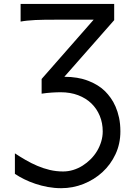

<svg xmlns="http://www.w3.org/2000/svg" viewBox="-20 -733 681 982"><path d="M459 -632.3H278.3Q242.2 -632.3 213.1 -632.1Q184.1 -631.8 160.6 -630.6Q137.2 -629.4 118.7 -627.4Q100.1 -625.5 85.4 -622.6V-712.9H564V-629.9L309.1 -340.3Q378.4 -340.3 431.6 -319.6Q484.9 -298.8 517.6 -266.1Q532.2 -251.5 546.1 -232.2Q560.1 -212.9 571 -187.7Q582 -162.6 588.9 -131.1Q595.7 -99.6 595.7 -61Q595.7 2.4 570.8 55.7Q545.9 108.9 503.9 147.5Q461.9 186 407.2 207.8Q352.5 229.5 293 229.5Q258.3 229.5 224.9 223.4Q191.4 217.3 160.9 207Q130.4 196.8 103.8 183.6Q77.1 170.4 56.2 156.2V51.3Q82.5 68.8 111.3 85.4Q140.1 102.1 170.9 115.2Q201.7 128.4 234.6 136.2Q267.6 144 302.7 144Q329.1 144 354.5 136.2Q379.9 128.4 402.3 114.3Q424.8 100.1 443.8 81.1Q462.9 62 476.6 39.1Q490.2 16.1 497.8 -9.3Q505.4 -34.7 505.4 -61Q505.4 -104 490.2 -140.6Q475.1 -177.2 447.3 -204.1Q419.4 -231 379.6 -246.1Q339.8 -261.2 290.5 -261.2Q269.5 -261.2 243.9 -259.5Q218.3 -257.8 192.9 -253.9V-329.1Z"/></svg>

Font: Andika CyrE
Style: Regular
Weight: 400
Designer: Victor Gaultney, Annie Olsen, Julie Remington, Don Collingsworth, Eric Hays, Becca Hirsbrunner
Foundry: SIL International
Version: Version 5.000